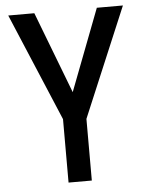

<svg xmlns="http://www.w3.org/2000/svg" viewBox="-52 -753 604 795"><g transform="rotate(-5 250.5 -355.5)"><path d="M250.5 -371.6 380.4 -710.9H488.8L297.4 -256.3V0H200.7V-263.7L12.2 -710.9H120.6Z"/></g></svg>

Font: Franco
Style: Regular
Weight: 400
Designer: Google
Version: Version 1.200311; 2013